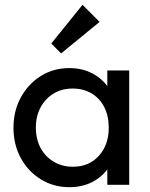

<svg xmlns="http://www.w3.org/2000/svg" viewBox="-20 -768 622 798"><path d="M268 10Q203 10 150 -22.5Q97 -55 66.5 -111Q36 -167 36 -237Q36 -307 66.5 -363Q97 -419 149.5 -452Q202 -485 268 -485Q322 -485 364.5 -462.5Q407 -440 433 -400.5Q459 -361 462 -309V-166Q459 -115 433.5 -75Q408 -35 365.5 -12.5Q323 10 268 10ZM283 -75Q350 -75 391 -120.5Q432 -166 432 -237Q432 -286 413.5 -322.5Q395 -359 361 -379.5Q327 -400 282 -400Q237 -400 202.5 -379Q168 -358 148.5 -321.5Q129 -285 129 -238Q129 -190 148.5 -153.5Q168 -117 203 -96Q238 -75 283 -75ZM426 0V-128L443 -244L426 -359V-475H517V0ZM234 -546 193 -587 323 -748 394 -677Z"/></svg>

Font: Outfit Thin
Style: Regular
Weight: 400
Version: Version 1.100;gftools[0.9.27]